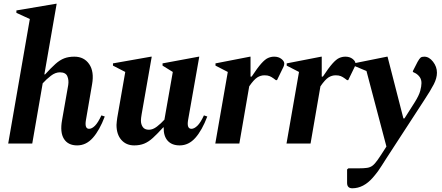

<svg xmlns="http://www.w3.org/2000/svg" viewBox="-20 -770 2369 1030"><path d="M153 0H24L140 -668L68 -701V-714L281 -750H284L218 -371H222Q254 -406 277.5 -427Q301 -448 324.5 -457Q348 -466 379 -466Q431 -466 458.5 -426Q486 -386 474 -318L441 -126Q433 -79 458 -79Q473 -79 489.5 -95.5Q506 -112 524 -151L542 -145Q514 -71 478 -30.5Q442 10 394 10Q345 10 323 -25Q301 -60 313 -126L346 -314Q350 -341 341 -361.5Q332 -382 301 -382Q277 -382 253 -363.5Q229 -345 209 -323Z M700 10Q657 10 631 -19.5Q605 -49 605 -100Q605 -109 606.5 -118.5Q608 -128 609 -138L652 -384L586 -418V-430L790 -466H794L740 -158Q736 -135 736 -123Q736 -103 746 -88.5Q756 -74 779 -74Q800 -74 822 -91Q844 -108 862 -128L907 -384L852 -418V-430L1046 -466H1049L989 -126Q981 -79 1007 -79Q1022 -79 1039 -95.5Q1056 -112 1074 -151L1092 -145Q1064 -71 1028 -30.5Q992 10 944 10Q902 10 879.5 -15Q857 -40 858 -87H856Q824 -52 800.5 -30.5Q777 -9 753.5 0.5Q730 10 700 10Z M1135 0 1202 -384 1136 -418V-430L1321 -466H1324V-359H1330Q1361 -406 1381.5 -429Q1402 -452 1418 -459Q1434 -466 1451 -466Q1474 -466 1489.5 -454Q1505 -442 1505 -429Q1505 -421 1501 -412L1466 -340H1460L1448 -349Q1437 -357 1426.5 -361.5Q1416 -366 1399 -366Q1378 -366 1360 -354.5Q1342 -343 1317 -307L1264 0Z M1517 0 1584 -384 1518 -418V-430L1703 -466H1706V-359H1712Q1743 -406 1763.5 -429Q1784 -452 1800 -459Q1816 -466 1833 -466Q1856 -466 1871.5 -454Q1887 -442 1887 -429Q1887 -421 1883 -412L1848 -340H1842L1830 -349Q1819 -357 1808.5 -361.5Q1798 -366 1781 -366Q1760 -366 1742 -354.5Q1724 -343 1699 -307L1646 0Z M1870 240Q1842 240 1842 211V139L1849 133H1905Q1932 133 1949 130.5Q1966 128 1978 119Q1990 110 2004 90.5Q2018 71 2039 38L2053 16L1946 -389L1877 -418V-430L2056 -466H2059L2144 -135H2150L2204 -220Q2228 -258 2234.5 -283Q2241 -308 2241 -324Q2241 -342 2233 -354.5Q2225 -367 2211 -376L2195 -384V-389L2220 -438Q2230 -456 2236.5 -461Q2243 -466 2256 -466Q2282 -466 2303 -439Q2324 -412 2324 -380Q2324 -351 2307.5 -318.5Q2291 -286 2254 -230L2053 79Q2038 102 2028.5 117.5Q2019 133 2008.5 147.5Q1998 162 1980 183Q1930 240 1870 240Z"/></svg>

Font: Spectral
Style: Bold Italic
Weight: 700
Italic angle: -10°
Designer: Jean-Baptiste Levee
Foundry: Production Type
Version: Version 2.001